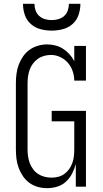

<svg xmlns="http://www.w3.org/2000/svg" viewBox="-20 -975 540 1003"><path d="M226 8Q202 8 178 1.5Q154 -5 134 -19.5Q114 -34 100 -54.5Q86 -75 77.5 -98Q69 -121 66 -145.5Q63 -170 63 -195V-540Q63 -564 66 -588.5Q69 -613 77.5 -636Q86 -659 100 -679.5Q114 -700 134 -714.5Q154 -729 178 -736Q202 -743 226 -743Q248 -743 269.5 -737.5Q291 -732 309.5 -720Q328 -708 343 -691.5Q358 -675 368 -655V-735H429V-554H368Q368 -579 359.5 -603.5Q351 -628 334.5 -647Q318 -666 294.5 -677Q271 -688 246 -688Q228 -688 210 -683Q192 -678 177.5 -667.5Q163 -657 152 -642.5Q141 -628 135 -611Q129 -594 126.5 -576Q124 -558 124 -540V-195Q124 -177 126.5 -158.5Q129 -140 135.5 -123Q142 -106 153 -91Q164 -76 179.5 -66Q195 -56 213 -51.5Q231 -47 249 -47Q267 -47 284.5 -51.5Q302 -56 316.5 -66.5Q331 -77 341.5 -92Q352 -107 358 -124Q364 -141 366 -159Q368 -177 368 -195V-341H250V-396H429V0H376V-118Q369 -92 356.5 -68Q344 -44 324.5 -26Q305 -8 279 0Q253 8 226 8ZM250 -815Q221 -815 192 -822.5Q163 -830 141 -849.5Q119 -869 109.5 -897.5Q100 -926 100 -955H160Q160 -937 166 -920Q172 -903 185 -891.5Q198 -880 215 -875Q232 -870 250 -870Q268 -870 285 -875Q302 -880 315 -891.5Q328 -903 334 -920Q340 -937 340 -955H400Q400 -926 390.5 -897.5Q381 -869 359 -849.5Q337 -830 308 -822.5Q279 -815 250 -815Z"/></svg>

Font: Iosevka Curly Slab Light
Style: Regular
Weight: 300
Monospace: yes
Designer: Belleve Invis
Foundry: Belleve Invis
Version: Version 22.1.2; ttfautohint (v1.8.4)